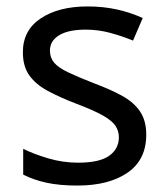

<svg xmlns="http://www.w3.org/2000/svg" viewBox="-20 -566 519 596"><path d="M434 -148Q434 -70 376 -30Q318 10 220 10Q164 10 123.5 1Q83 -8 52 -24V-104Q84 -88 129.5 -74.5Q175 -61 222 -61Q289 -61 319 -82.5Q349 -104 349 -140Q349 -160 338 -176Q327 -192 298.5 -208Q270 -224 217 -244Q165 -264 128 -284Q91 -304 71 -332Q51 -360 51 -404Q51 -472 106.5 -509Q162 -546 252 -546Q301 -546 343.5 -536.5Q386 -527 423 -510L393 -440Q359 -454 322 -464Q285 -474 246 -474Q192 -474 163.5 -456.5Q135 -439 135 -409Q135 -387 148 -371.5Q161 -356 191.5 -341.5Q222 -327 273 -307Q324 -288 360 -268Q396 -248 415 -219.5Q434 -191 434 -148Z"/></svg>

Font: Noto Sans Limbu
Style: Regular
Weight: 400
Designer: Monotype Design Team
Foundry: Monotype Imaging Inc.
Version: Version 2.004; ttfautohint (v1.8.4.7-5d5b)